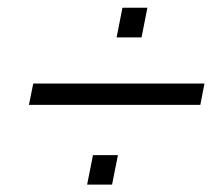

<svg xmlns="http://www.w3.org/2000/svg" viewBox="-20 -592 574 508"><path d="M510 -314.5H56.5L68 -371H521ZM354.5 -493H288.5L304 -571.5H370ZM276.5 -103.5H210.5L226 -181.5H292Z"/></svg>

Font: Roberto Sans Light
Style: Italic
Weight: 300
Italic angle: -11°
Designer: Google
Version: Version 1.00;June 11, 2020;FontCreator 12.0.0.2522 64-bit; t